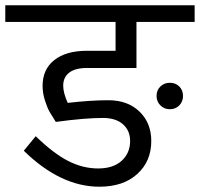

<svg xmlns="http://www.w3.org/2000/svg" viewBox="-39 -708 756 726"><path d="M697 -688V-625H477V-451H290Q246 -451 223 -433.5Q200 -416 200 -384Q200 -357 217 -319Q304 -329 371 -329Q444 -329 488.5 -286Q533 -243 533 -175Q533 -98 480 -50Q427 -2 337 -2Q190 -2 51 -138L96 -193Q164 -127 219.5 -99Q275 -71 332 -71Q389 -71 421 -100Q453 -129 453 -175Q453 -214 426 -238Q399 -262 350 -262Q282 -262 172 -247Q156 -272 148 -286Q140 -300 131 -328Q122 -356 122 -383Q122 -446 166.5 -481Q211 -516 290 -516H398V-625H-19V-688ZM603 -395Q625 -395 639 -381Q653 -367 653 -345Q653 -324 639 -309.5Q625 -295 603 -295Q582 -295 567.5 -309.5Q553 -324 553 -345Q553 -367 567.5 -381Q582 -395 603 -395Z"/></svg>

Font: FiraGO Book
Style: Regular
Weight: 350
Designer: bBox Type
Foundry: bBox Type GmbH
Version: Version 1.001;PS 001.001;hotconv 1.0.88;makeotf.lib2.5.64775